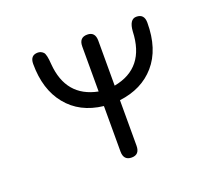

<svg xmlns="http://www.w3.org/2000/svg" viewBox="-123 -896 1245 1091"><g transform="rotate(-20 500.0 -350.5)"><path d="M450 -33V-308Q309 -324 231 -421Q154 -516 154 -670Q154 -722 200 -722Q219 -722 233 -708Q246 -696 250 -634Q266 -432 450 -396V-668Q450 -722 499 -722Q547 -722 547 -668V-396Q741 -432 749 -650Q754 -722 796 -722Q844 -722 844 -669Q844 -509 763 -416Q684 -325 547 -308V-33Q547 21 499 21Q450 21 450 -33Z"/></g></svg>

Font: 寒蝉全圆体
Style: Regular
Weight: 400
Designer: Warren2060
      Designed by Motoya company      

      [Varela Round]
      Joe Prince(Latin component); Avraham Cornf
Foundry: ChillType
Version: Version 3.200